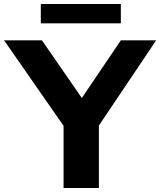

<svg xmlns="http://www.w3.org/2000/svg" viewBox="-44 -942 802 962"><path d="M274.5 0V-311.5L-23.5 -740H166L366 -451L561.5 -740H738.5L451.5 -313V0ZM160.5 -825V-922H561.5V-825Z"/></svg>

Font: Encode Sans Exp
Style: Bold
Weight: 700
Width: 7
Designer: Multiple Designers
Foundry: Impallari Type
Version: Version 3.002; ttfautohint (v1.8.3) -l 8 -r 50 -G 200 -x 14 